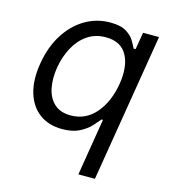

<svg xmlns="http://www.w3.org/2000/svg" viewBox="-112 -643 833 938"><g transform="rotate(15 304.5 -174.5)"><path d="M455 204.5 578.3 -545.5H497.4L482.9 -458.8H472.9Q466.3 -473 453.4 -495.2Q440.5 -517.4 412.2 -535Q384 -552.6 330.7 -552.6Q261.8 -552.6 203.7 -518.1Q145.6 -483.7 105.7 -420.5Q65.7 -357.2 51.5 -271.3Q37 -184.7 56 -121.3Q74.9 -57.9 121.5 -23.3Q168.1 11.4 236.3 11.4Q288.9 11.4 323.3 -6.2Q357.7 -23.8 378.4 -46.3Q399.2 -68.9 411.3 -83.8H418.4L371.2 204.5ZM451.1 -272.7Q435.3 -180 385.4 -122Q335.4 -63.9 259.8 -63.9Q207.2 -63.9 176.7 -91.8Q146.2 -119.7 136.3 -167.1Q126.4 -214.5 135.8 -272.7Q145.6 -330.3 170.7 -376.6Q195.8 -422.9 235.5 -450.1Q275.2 -477.3 328.5 -477.3Q405.2 -477.3 435.9 -420.8Q466.5 -364.3 451.1 -272.7Z"/></g></svg>

Font: Inter UI
Style: Italic
Weight: 400
Italic angle: -9.39999°
Designer: Rasmus Andersson
Foundry: rsms
Version: 3.2;8d6f07862